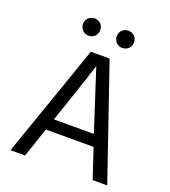

<svg xmlns="http://www.w3.org/2000/svg" viewBox="-153 -968 953 1078"><g transform="rotate(20 324.0 -428.5)"><path d="M218 -284 205 -246H444L431 -285L326 -609Q314 -566 218 -284ZM122 0H35L270 -674H382L613 0H526L467 -177H182ZM465 -842.5Q480 -828 480 -806Q480 -784 465 -769Q450 -754 428 -754Q406 -754 391.5 -769Q377 -784 377 -806Q377 -828 391.5 -842.5Q406 -857 428 -857Q450 -857 465 -842.5ZM263.5 -842.5Q278 -828 278 -806Q278 -784 263.5 -769Q249 -754 227 -754Q205 -754 190 -769Q175 -784 175 -806Q175 -828 190 -842.5Q205 -857 227 -857Q249 -857 263.5 -842.5Z"/></g></svg>

Font: Hind Siliguri
Style: Regular
Weight: 400
Designer: Jyotish Sonowal
Foundry: Indian Type Foundry
Version: Version 1.000;PS 1.0;hotconv 1.0.86;makeotf.lib2.5.63406; tt